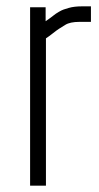

<svg xmlns="http://www.w3.org/2000/svg" viewBox="-20 -586 312 606"><path d="M240 -566H267V-517H231Q201 -517 186 -507.5Q171 -498 166 -495Q161 -492 147 -481Q133 -470 125 -465V0H75V-563H124V-519Q140 -530 148 -536.5Q156 -543 165.5 -548.5Q175 -554 181 -556Q187 -558 197 -561Q214 -566 240 -566Z"/></svg>

Font: Khand Light
Style: Regular
Weight: 300
Designer: Devanagari: Sanchit Sawaria, Jyotish Sonowal; Latin: Satya Rajpurohit
Foundry: Indian Type Foundry
Version: Version 1.101;PS 1.0;hotconv 1.0.78;makeotf.lib2.5.61930; tt